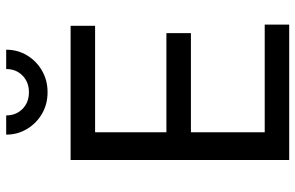

<svg xmlns="http://www.w3.org/2000/svg" viewBox="-192 -790 982 639"><g transform="rotate(-90 299.5 -471.0)"><path d="M85.9 0V-727.5H532.7V-646H178.2V-408.7H508.3V-327.1H178.2V-81.5H536.6V0ZM311.5 -804.2Q272 -804.2 240.2 -822.5Q208.5 -840.8 189.5 -872.3Q170.4 -903.8 170.4 -941.9H234.4Q234.4 -908.7 256.1 -887.5Q277.8 -866.2 311.5 -866.2Q345.2 -866.2 366.9 -887.5Q388.7 -908.7 388.7 -941.9H453.1Q453.1 -903.8 434.3 -872.6Q415.5 -841.3 383.5 -822.8Q351.6 -804.2 311.5 -804.2Z"/></g></svg>

Font: Inter 16pt
Style: Regular
Weight: 400
Version: Version 4.001;git-66647c0bb